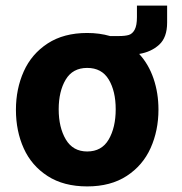

<svg xmlns="http://www.w3.org/2000/svg" viewBox="-20 -658 651 687"><path d="M578 -638V-577Q578 -524 549.5 -498Q521 -472 478 -465Q512 -428 529.5 -376.5Q547 -325 547 -266Q547 -191 519 -128.5Q491 -66 433.5 -28.5Q376 9 292 9Q208 9 150.5 -28Q93 -65 65 -127Q37 -189 37 -265Q37 -340 65 -402.5Q93 -465 150.5 -502.5Q208 -540 292 -540Q336 -540 374 -529H405Q428 -529 441 -533Q454 -537 462 -552Q470 -567 470 -597V-638ZM394 -267Q394 -332 369 -373.5Q344 -415 292 -415Q240 -415 215 -373Q190 -331 190 -267Q190 -202 215.5 -159Q241 -116 292 -116Q344 -116 369 -159Q394 -202 394 -267Z"/></svg>

Font: Be Vietnam ExtraBold
Style: Regular
Weight: 800
Designer: Gabriel Lam
Foundry: TypeRant
Version: Version 4.000